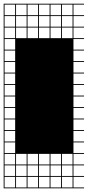

<svg xmlns="http://www.w3.org/2000/svg" viewBox="-20 -900 478 1045"><path d="M0 125V-879.8H437.5V-875H379.8V-817.3H437.5V-812.5H379.8V-754.8H437.5V-750H379.8V-692.3H437.5V-687.5H379.8V-629.8H437.5V-625H379.8V-567.3H437.5V-562.5H379.8V-504.8H437.5V-500H379.8V-442.3H437.5V-437.5H379.8V-379.8H437.5V-375H379.8V-317.3H437.5V-312.5H379.8V-254.8H437.5V-250H379.8V-192.3H437.5V-187.5H379.8V-129.8H437.5V-125H379.8V-67.3H437.5V-62.5H379.8V-4.8H437.5V0H379.8V57.7H437.5V62.5H379.8V120.2H437.5V125ZM317.3 -817.3H375V-875H317.3ZM254.8 -817.3H312.5V-875H254.8ZM192.3 -817.3H250V-875H192.3ZM129.8 -817.3H187.5V-875H129.8ZM4.8 -817.3H62.5V-875H4.8ZM67.3 -817.3H125V-875H67.3ZM317.3 -754.8H375V-812.5H317.3ZM254.8 -754.8H312.5V-812.5H254.8ZM192.3 -754.8H250V-812.5H192.3ZM129.8 -754.8H187.5V-812.5H129.8ZM4.8 -754.8H62.5V-812.5H4.8ZM67.3 -754.8H125V-812.5H67.3ZM317.3 -692.3H375V-750H317.3ZM254.8 -692.3H312.5V-750H254.8ZM192.3 -692.3H250V-750H192.3ZM129.8 -692.3H187.5V-750H129.8ZM4.8 -692.3H62.5V-750H4.8ZM67.3 -692.3H125V-750H67.3ZM4.8 -629.8H62.5V-687.5H4.8ZM62.5 -625H4.8V-567.3H62.5ZM4.8 -504.8H62.5V-562.5H4.8ZM4.8 -442.3H62.5V-500H4.8ZM4.8 -379.8H62.5V-437.5H4.8ZM4.8 -317.3H62.5V-375H4.8ZM4.8 -254.8H62.5V-312.5H4.8ZM4.8 -192.3H62.5V-250H4.8ZM4.8 -129.8H62.5V-187.5H4.8ZM4.8 -67.3H62.5V-125H4.8ZM67.3 -4.8H125V-62.5H67.3ZM129.8 -4.8H187.5V-62.5H129.8ZM192.3 -4.8H250V-62.5H192.3ZM254.8 -4.8H312.5V-62.5H254.8ZM4.8 -4.8H62.5V-62.5H4.8ZM317.3 -4.8H375V-62.5H317.3ZM67.3 57.7H125V0H67.3ZM129.8 57.7H187.5V0H129.8ZM192.3 57.7H250V0H192.3ZM254.8 57.7H312.5V0H254.8ZM317.3 57.7H375V0H317.3ZM4.8 57.7H62.5V0H4.8ZM67.3 120.2H125V62.5H67.3ZM192.3 120.2H250V62.5H192.3ZM254.8 120.2H312.5V62.5H254.8ZM317.3 120.2H375V62.5H317.3ZM4.8 120.2H62.5V62.5H4.8ZM129.8 120.2H187.5V62.5H129.8Z"/></svg>

Font: Yarndings 12 Charted
Style: Regular
Weight: 400
Designer: Sarah Cadigan-Fried
Version: Version 1.000; ttfautohint (v1.8.4.7-5d5b)